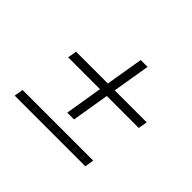

<svg xmlns="http://www.w3.org/2000/svg" viewBox="-114 -712 821 821"><g transform="rotate(45 296.0 -301.5)"><path d="M95.2 -334.5 102.1 -375.5H294.4L322.8 -545.9H364.3L335.9 -375.5H529.3L522.5 -334.5H329.1L300.8 -164.6H259.8L287.6 -334.5ZM49.3 -57.1 56.2 -98.1H483.4L476.6 -57.1Z"/></g></svg>

Font: Inter Display Extra Light
Style: Italic
Weight: 200
Italic angle: -9.39999°
Designer: Rasmus Andersson
Foundry: rsms
Version: Version 4.000;git-4fc901f